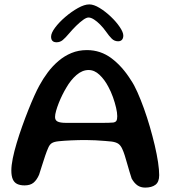

<svg xmlns="http://www.w3.org/2000/svg" viewBox="-20 -832 774 872"><path d="M639.5 20Q619 20 604.2 9.8Q589.5 -0.5 578 -21Q573.5 -34.5 568 -52.8Q562.5 -71 557.2 -90Q552 -109 546.5 -126.2Q541 -143.5 535.5 -155Q528.5 -171 518.2 -178.5Q508 -186 488 -189Q478 -190 457.8 -191.8Q437.5 -193.5 413.5 -194.8Q389.5 -196 368.5 -196Q336.5 -196 303.5 -194.5Q270.5 -193 246.5 -190.5Q226 -188.5 215.8 -182.2Q205.5 -176 199 -160.5Q192.5 -146 185.5 -125.5Q178.5 -105 171.5 -82.5Q164.5 -60 157.5 -38.5Q147 -14.5 132.2 -2.2Q117.5 10 91.5 10Q71.5 10 58 3.5Q44.5 -3 38 -18Q31.5 -33 31.5 -57.5Q31.5 -80.5 38 -112.8Q44.5 -145 55.8 -182.5Q67 -220 80.8 -258.5Q94.5 -297 108.8 -332.8Q123 -368.5 136 -397.2Q149 -426 158.5 -443Q175.5 -474.5 197.2 -503.5Q219 -532.5 245.8 -555.2Q272.5 -578 304.5 -591.2Q336.5 -604.5 375 -604.5Q437 -604.5 486.8 -567Q536.5 -529.5 575 -467.5Q589.5 -446.5 604.2 -413.2Q619 -380 633.5 -339.8Q648 -299.5 660.5 -256.5Q673 -213.5 682.8 -172Q692.5 -130.5 697.8 -95.5Q703 -60.5 703 -36.5Q703 -5.5 686 7.2Q669 20 639.5 20ZM494.5 -275.5Q505.5 -277.5 509 -284Q512.5 -290.5 512.5 -304.5Q512.5 -320 507.2 -342.8Q502 -365.5 493 -390.8Q484 -416 472 -438Q455 -470.5 432 -492.2Q409 -514 382.5 -514Q353.5 -514 327.2 -491.2Q301 -468.5 281 -433.5Q272.5 -419.5 263.5 -401.5Q254.5 -383.5 247 -364.5Q239.5 -345.5 234.8 -328.8Q230 -312 230 -300.5Q230 -285.5 242 -279.8Q254 -274 280.5 -274Q336.5 -274 377.5 -274Q418.5 -274 447.2 -274Q476 -274 494.5 -275.5ZM237 -640Q212 -640 212 -665.5Q212 -682 230.2 -706.5Q248.5 -731 276.5 -755Q304.5 -779 334 -795.5Q363.5 -812 385.5 -812Q406 -812 432.2 -796Q458.5 -780 483.2 -756.5Q508 -733 524 -709.2Q540 -685.5 540 -670.5Q540 -658 533.8 -651.2Q527.5 -644.5 516.5 -644.5Q500 -644.5 488 -656Q476 -667.5 460 -690.5Q449 -706 435 -720.2Q421 -734.5 407 -743.5Q393 -752.5 382 -752.5Q372.5 -752.5 357.5 -741.8Q342.5 -731 326 -714.8Q309.5 -698.5 295.5 -682Q277 -660 264.8 -650Q252.5 -640 237 -640Z"/></svg>

Font: Gluten Thin
Style: Regular
Weight: 400
Version: Version 1.300